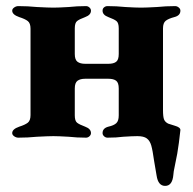

<svg xmlns="http://www.w3.org/2000/svg" viewBox="-20 -448 631 629"><path d="M493 127 485 80Q480 44 475.5 28.5Q471 13 461 5.5Q451 -2 430 -2Q414 -2 384 0Q362 3 332 3Q326 3 321 -1.5Q316 -6 316 -12Q316 -28 335 -33Q353 -37 361 -44.5Q369 -52 369 -70V-158Q369 -177 360.5 -183.5Q352 -190 335 -190H259Q243 -190 234 -183.5Q225 -177 225 -158V-70Q225 -52 232.5 -46Q240 -40 259 -33Q278 -26 278 -12Q278 -6 273 -1.5Q268 3 262 3Q232 3 205 0Q171 -2 155 -2Q139 -2 101 0Q71 3 40 3Q33 3 26.5 -1.5Q20 -6 20 -12Q20 -25 43 -33Q62 -39 71 -46Q80 -53 80 -71V-354Q80 -372 71 -379Q62 -386 43 -392Q20 -400 20 -413Q20 -419 26.5 -423.5Q33 -428 40 -428Q71 -428 101 -425Q139 -423 155 -423Q171 -423 205 -425Q232 -428 262 -428Q268 -428 273 -423.5Q278 -419 278 -413Q278 -399 259 -392Q240 -385 232.5 -379Q225 -373 225 -355V-271Q225 -252 234 -245.5Q243 -239 259 -239H335Q352 -239 360.5 -245.5Q369 -252 369 -271V-355Q369 -373 361.5 -379Q354 -385 335 -392Q316 -399 316 -413Q316 -420 321 -424Q326 -428 332 -428Q362 -428 391 -425Q425 -423 442 -423Q458 -423 494 -425Q523 -428 554 -428Q560 -428 565.5 -423.5Q571 -419 571 -413Q571 -397 551 -392Q532 -387 523 -380Q514 -373 514 -355V-88Q514 -65 517.5 -56.5Q521 -48 531 -43Q536 -41 553 -36Q571 -31 571 -22Q571 -18 566 20Q562 53 553 94Q548 117 548 124Q545 161 521 161Q498 161 493 127Z"/></svg>

Font: EB Garamond ExtraBold
Style: Regular
Weight: 800
Designer: Georg Duffner and Octavio Pardo
Foundry: Georg Duffner
Version: Version 1.000